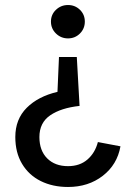

<svg xmlns="http://www.w3.org/2000/svg" viewBox="-20 -732 541 765"><path d="M286 -505 297 -310Q223 -302 180 -272.5Q137 -243 137 -186Q137 -132 168 -101Q199 -70 251 -70Q298 -70 328.5 -96.5Q359 -123 370 -166L460 -149Q447 -76 389.5 -31.5Q332 13 251 13Q190 13 142.5 -10.5Q95 -34 68 -79Q41 -124 41 -186Q41 -257 86.5 -302.5Q132 -348 209 -366L215 -505ZM251 -712Q279 -712 298.5 -693Q318 -674 318 -646Q318 -618 298.5 -598.5Q279 -579 251 -579Q223 -579 203 -598.5Q183 -618 183 -646Q183 -674 203 -693Q223 -712 251 -712Z"/></svg>

Font: Zen Kaku Gothic Antique Medium
Style: Regular
Weight: 500
Designer: Yoshimichi Ohira
Foundry: Positype
Version: Version 1.002